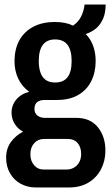

<svg xmlns="http://www.w3.org/2000/svg" viewBox="-20 -636 490 847"><path d="M138 191Q101 191 71 174.5Q41 158 24 128Q7 98 7 60Q7 19 28.5 -10Q50 -39 82 -55Q58 -68 44.5 -90Q31 -112 31 -139Q31 -172 52 -197Q73 -222 109 -231Q77 -254 60.5 -289Q44 -324 44 -366Q44 -418 64.5 -456.5Q85 -495 125 -517Q165 -539 223 -539Q246 -539 266 -535Q286 -531 302 -523Q325 -538 337.5 -562.5Q350 -587 353 -616H446Q446 -579 434.5 -553Q423 -527 403.5 -510.5Q384 -494 358 -486Q380 -464 391 -433.5Q402 -403 402 -367Q402 -317 382.5 -278Q363 -239 325 -217Q287 -195 232 -195H177Q156 -195 144 -185.5Q132 -176 132 -155Q132 -137 145 -126.5Q158 -116 179 -116H317Q378 -116 411.5 -75Q445 -34 445 28Q445 73 426 110Q407 147 371 169Q335 191 284 191ZM174 112H273Q292 112 307 103Q322 94 330 78.5Q338 63 338 44Q338 13 322.5 -5Q307 -23 280 -23H174Q148 -23 131 -4.5Q114 14 114 44Q114 74 130.5 93Q147 112 174 112ZM223 -272Q260 -272 278 -295.5Q296 -319 296 -367Q296 -414 278 -438Q260 -462 223 -462Q187 -462 169 -438Q151 -414 151 -367Q151 -336 159 -314.5Q167 -293 183 -282.5Q199 -272 223 -272Z"/></svg>

Font: Archivo SemiBold Condensed
Style: Regular
Weight: 600
Width: 3
Version: Version 2.001